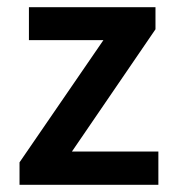

<svg xmlns="http://www.w3.org/2000/svg" viewBox="-20 -511 483 531"><path d="M34 0V-62L266 -400H60V-491H410V-430L179 -92H418V0Z"/></svg>

Font: Mada SemiBold
Style: Regular
Weight: 600
Designer: Khaled Hosny
Version: Version 1.5